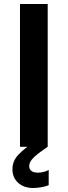

<svg xmlns="http://www.w3.org/2000/svg" viewBox="-20 -740 342 968"><path d="M80.8 0V-719.7H220.5V0ZM147.7 207.9Q101.1 207.9 71.9 181.9Q42.7 155.8 42.7 112.9Q42.7 71.5 72.8 40Q102.9 8.4 149.5 -22.5L220 0Q196.2 16.8 175 32.5Q153.8 48.3 140.5 64.3Q127.3 80.4 127.3 97.9Q127.3 113.3 138.6 121.9Q150 130.5 171.2 130.5Q185.7 130.5 201.6 126.3Q217.5 122.1 225.5 116.9V193.2Q212.1 199.9 188.8 203.9Q165.4 207.9 147.7 207.9Z"/></svg>

Font: Reddit Sans
Style: Regular
Weight: 400
Designer: Stephen Hutchings
Foundry: Reddit
Version: Version 1.014